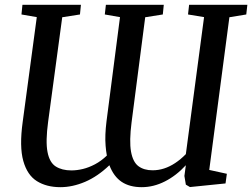

<svg xmlns="http://www.w3.org/2000/svg" viewBox="-20 -763 1046 796"><path d="M230.5 13Q173 13 133 -12Q93 -37 76.5 -96Q60 -155 74 -257L132.5 -692L69 -703L73 -743H315.5L311.5 -703L238 -691.5L179.5 -258Q168.5 -176.5 177 -132.8Q185.5 -89 211.2 -72.8Q237 -56.5 276 -56.5Q299 -56.5 323.8 -62.5Q348.5 -68.5 374 -82Q399.5 -95.5 423 -118Q419.5 -137 417.8 -159Q416 -181 417 -206Q418 -231 421.5 -259.5L477.5 -692L414.5 -703L419 -743H659L655 -703L582 -691.5L525.5 -256Q515.5 -178 523.2 -134.5Q531 -91 554 -74Q577 -57 612.5 -57Q637 -57 660.2 -64.5Q683.5 -72 706.2 -87Q729 -102 750.5 -124L826 -692L759.5 -703L764 -743H1005.5L1001 -703L931 -691.5L847.5 -58.5L920.5 -42.5L915 -2.5L767.5 12.5L750.5 2.5L744.5 -33.5L750.5 -78Q710.5 -34.5 663.5 -10.8Q616.5 13 567.5 13Q517.5 13 484.5 -9Q451.5 -31 433.5 -78Q385 -31.5 332.8 -9.2Q280.5 13 230.5 13Z"/></svg>

Font: Merriweather 36pt
Style: Italic
Weight: 400
Italic angle: -7.8°
Version: Version 2.101